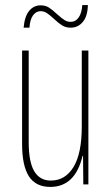

<svg xmlns="http://www.w3.org/2000/svg" viewBox="-20 -726 437 756"><path d="M328 0H308L307 -112H305Q276 10 178 10Q121 10 94 -31.5Q67 -73 67 -159V-527H93V-167Q93 -88 115 -51.5Q137 -15 180 -15Q237 -15 269.5 -68.5Q302 -122 302 -228V-527H328ZM258 -617Q239 -617 224.5 -626Q210 -635 191 -653Q176 -667 164.5 -674.5Q153 -682 140 -682Q122 -682 110 -665.5Q98 -649 96 -617H73Q77 -662 95 -683.5Q113 -705 140 -705Q159 -705 173 -696Q187 -687 205 -670Q223 -654 234 -647Q245 -640 258 -640Q278 -640 290 -657.5Q302 -675 304 -706H326Q325 -662 306 -639.5Q287 -617 258 -617Z"/></svg>

Font: Noto Sans Display Thin Cond
Style: Regular
Weight: 250
Width: 3
Designer: Monotype Design team
Foundry: Monotype Imaging Inc.
Version: Version 1.000